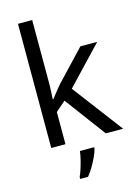

<svg xmlns="http://www.w3.org/2000/svg" viewBox="-142 -837 819 1135"><g transform="rotate(-15 267.0 -269.5)"><path d="M172 -363Q172 -347 170.5 -321Q169 -295 168 -276H172Q178 -284 190 -299Q202 -314 214.5 -329.5Q227 -345 236 -355L407 -536H510L293 -307L525 0H419L233 -250L172 -197V0H85V-760H172ZM331 70Q327 88 314.5 115.5Q302 143 285.5 171Q269 199 251 221H203V209Q211 192 219.5 165.5Q228 139 235 110.5Q242 82 244 61H331Z"/></g></svg>

Font: Noto Sans Tangsa
Style: Regular
Weight: 400
Designer: David Williams
Foundry: Google LLC
Version: Version 1.504